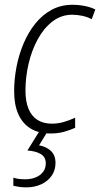

<svg xmlns="http://www.w3.org/2000/svg" viewBox="-20 -561 428 821"><path d="M195.8 9.8Q146 9.8 111.3 -11.2Q76.7 -32.2 58.6 -72.3Q40.5 -112.3 40.5 -170.9Q40.5 -222.2 50.5 -274.7Q60.5 -327.1 80.8 -375Q101.1 -422.9 130.9 -460Q160.6 -497.1 200.4 -518.8Q240.2 -540.5 289.1 -540.5Q316.9 -540.5 342.5 -535.4Q368.2 -530.3 387.7 -520.5L372.1 -479Q354.5 -488.3 332.5 -493.2Q310.5 -498 288.6 -498Q242.2 -498 204.8 -469.5Q167.5 -440.9 141.6 -393.6Q115.7 -346.2 102.3 -288.8Q88.9 -231.4 88.9 -173.3Q88.9 -128.4 101.6 -96.7Q114.3 -64.9 139.6 -48.6Q165 -32.2 201.7 -32.2Q228 -32.2 252.4 -39.3Q276.9 -46.4 301.3 -57.6V-14.6Q280.8 -4.9 254.4 2.4Q228 9.8 195.8 9.8ZM92.3 240.2Q74.7 240.2 61.3 238Q47.9 235.8 37.1 233.4V198.7Q46.4 202.1 59.3 203.9Q72.3 205.6 88.9 205.6Q112.8 205.6 132.6 197.5Q152.3 189.5 164.1 174.1Q175.8 158.7 175.8 137.2Q175.8 111.3 155.5 98.4Q135.3 85.4 97.2 82.5L148.4 0H184.1L147 60.5Q177.7 65.9 197.5 84.2Q217.3 102.5 217.3 135.7Q217.3 167 200.9 190.4Q184.6 213.9 156.2 227.1Q127.9 240.2 92.3 240.2Z"/></svg>

Font: Open Sans SemiCondensed Light
Style: Italic
Weight: 300
Width: 4
Italic angle: -12°
Designer: Monotype Design Team
Foundry: Monotype Imaging Inc.
Version: Version 3.000